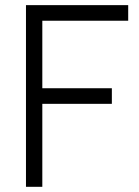

<svg xmlns="http://www.w3.org/2000/svg" viewBox="-20 -720 534 740"><path d="M143.1 -640.1V-379.9H411.1V-319.8H143.1V0H80.1V-700.2H474.1V-640.1Z"/></svg>

Font: Abel
Style: Regular
Weight: 400
Designer: Matthew Desmond
Foundry: Matthew Desmond
Version: Version 1.002